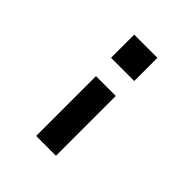

<svg xmlns="http://www.w3.org/2000/svg" viewBox="-200 -653 1001 1001"><g transform="rotate(45 300.0 -152.5)"><path d="M215 -349V-520H386V-349ZM227 215V-226H373V215Z"/></g></svg>

Font: Iosevka SS04 Heavy Extended
Style: Regular
Weight: 900
Width: 7
Monospace: yes
Designer: Belleve Invis
Foundry: Belleve Invis
Version: Version 19.0.0; ttfautohint (v1.8.4)